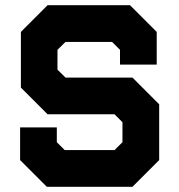

<svg xmlns="http://www.w3.org/2000/svg" viewBox="-20 -720 691 740"><path d="M160.5 0 57.5 -103V-229H199V-172L229.5 -141.5H421.5L452 -172V-249L421.5 -279.5H163.5L60.5 -382.5V-597L163.5 -700H481L584 -597V-471H442.5V-528L412 -558.5H232.5L201.5 -528V-451.5L232.5 -421H490.5L593.5 -318V-103L490.5 0ZM193.5 -71H448L520 -140V-290L463 -349.5H202.5L132 -422.5V-564L200.5 -629.5H449.5L512.5 -564V-536V-564L449.5 -629.5H200.5L132 -564V-422.5L202.5 -349.5H463L520 -290V-140L448 -71H193.5L131.5 -130V-164V-130Z"/></svg>

Font: Tourney Black
Style: Regular
Weight: 900
Version: Version 1.015